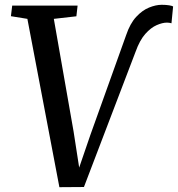

<svg xmlns="http://www.w3.org/2000/svg" viewBox="-20 -766 735 793"><path d="M225.3 7.1 93.1 -688.1 25.1 -699.1 30.4 -743H300.5L295.5 -698.7L202.3 -688.1L283.9 -223L314.3 -26.8L291.6 -28.9L353.5 -209.4L501 -621Q517.2 -669 542.4 -696.2Q567.5 -723.4 595.7 -734.8Q623.8 -746.2 647.9 -746.2Q665.9 -746.2 678.9 -744Q691.9 -741.8 695 -739.3L688.2 -669.9Q683.7 -671.2 679.2 -671.9Q674.6 -672.6 669.6 -672.6Q650.9 -672.6 627.1 -662.2Q603.4 -651.9 580.2 -626Q557.1 -600 540.1 -552.6L326.7 6.4Z"/></svg>

Font: Merriweather 7pt Light
Style: Italic
Weight: 300
Italic angle: -7.8°
Designer: Eben Sorkin
Foundry: Eben Sorkin
Version: Version 2.200;gftools[0.9.31]